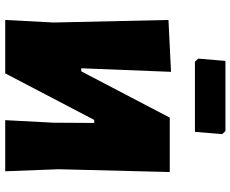

<svg xmlns="http://www.w3.org/2000/svg" viewBox="-96 -810 906 755"><g transform="rotate(90 357.5 -433.0)"><path d="M496 -866 508 -853 499 -746H223L211 -759L220 -866ZM59 0 69 -190 59 -642 263 -652 249 -299H261L443 -647H657L646 -210L654 0H453L463 -190L464 -350H452L269 0Z"/></g></svg>

Font: Alegreya Sans SC Black
Style: Regular
Weight: 900
Designer: Juan Pablo del Peral
Foundry: Huerta Tipografica
Version: Version 2.007